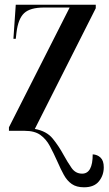

<svg xmlns="http://www.w3.org/2000/svg" viewBox="-20 -556 463 816"><path d="M337 240Q305 240 285 226Q265 212 251.5 187.5Q238 163 225 133Q208 95 192 65Q176 35 151.5 17.5Q127 0 85 0H18V-15L276 -524H167Q108 -524 82.5 -500Q57 -476 50 -417L47 -391H37L47 -536H387V-521L128 -8Q178 1 204 33Q230 65 250 102Q267 133 284 157.5Q301 182 329 182Q374 182 374 100Q394 101 407.5 114Q421 127 421 155Q421 189 400.5 214.5Q380 240 337 240Z"/></svg>

Font: Noto Serif Display ExtraCondensed SemiBold
Style: Regular
Weight: 600
Width: 2
Designer: Monotype Design Team
Foundry: Monotype Imaging Inc.
Version: Version 2.009